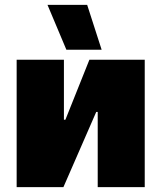

<svg xmlns="http://www.w3.org/2000/svg" viewBox="-20 -764 659 784"><path d="M251 -561H395L336 -744H174ZM48 0H239L373 -307H379V0H571V-520H345L247 -275H241V-520H48Z"/></svg>

Font: Fixel Text Black
Style: Regular
Weight: 900
Width: 4
Designer: AlfaBravo + MacPaw
Foundry: Kyrylo Tkachov, Marchela Mozhyna, Serhii Makarenko, Maria Weinstein, Zakhar Kryvoshyya
Version: Version 1.211